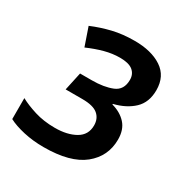

<svg xmlns="http://www.w3.org/2000/svg" viewBox="-135 -661 753 782"><g transform="rotate(30 241.5 -270.5)"><path d="M172.9 9.8Q123 9.8 78.6 -0.2Q34.2 -10.3 5.9 -25.4V-124Q35.2 -107.9 78.1 -94.5Q121.1 -81.1 173.8 -81.1Q231.4 -81.1 269.5 -102.8Q307.6 -124.5 307.6 -169.4Q307.6 -201.7 285.6 -220.2Q263.7 -238.8 212.4 -238.8H133.8L152.3 -324.2H207.5Q264.2 -324.2 302.7 -339.8Q341.3 -355.5 341.3 -403.3Q341.3 -430.2 322.3 -445.8Q303.2 -461.4 261.2 -461.4Q226.6 -461.4 190.2 -451.7Q153.8 -441.9 114.7 -424.8L85.4 -509.8Q129.4 -528.3 176.3 -539.6Q223.1 -550.8 279.3 -550.8Q357.9 -550.8 406.7 -518.6Q455.6 -486.3 455.6 -420.4Q455.6 -363.3 420.9 -330.3Q386.2 -297.4 329.6 -283.7V-280.8Q371.1 -269.5 396 -242.2Q420.9 -214.8 420.9 -168.5Q420.9 -89.4 359.6 -39.8Q298.3 9.8 172.9 9.8Z"/></g></svg>

Font: Open Sans SemiBold
Style: Italic
Weight: 600
Italic angle: -12°
Designer: Monotype Design Team
Foundry: Monotype Imaging Inc.
Version: Version 3.003; ttfautohint (v1.8.4)